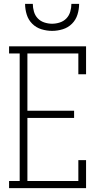

<svg xmlns="http://www.w3.org/2000/svg" viewBox="-20 -975 540 995"><path d="M27 0V-37H82V-698H27V-735H426V-590H386V-698H122V-401H364V-364H122V-37H386V-145H426V0ZM250 -815Q222 -815 194.5 -823.5Q167 -832 147 -852Q127 -872 118.5 -899.5Q110 -927 110 -955H150Q150 -935 156 -914.5Q162 -894 176 -879.5Q190 -865 210 -858.5Q230 -852 250 -852Q270 -852 290 -858.5Q310 -865 324 -879.5Q338 -894 344 -914.5Q350 -935 350 -955H390Q390 -927 381.5 -899.5Q373 -872 353 -852Q333 -832 305.5 -823.5Q278 -815 250 -815Z"/></svg>

Font: Iosevka Curly Slab Extralight
Style: Regular
Weight: 200
Monospace: yes
Designer: Belleve Invis
Foundry: Belleve Invis
Version: Version 22.1.2; ttfautohint (v1.8.4)